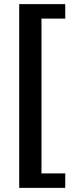

<svg xmlns="http://www.w3.org/2000/svg" viewBox="-20 -761 353 930"><path d="M181 -671V79H296V149H73V-741H296V-671Z"/></svg>

Font: CST
Style: Medium
Weight: 500
Version: Version 1.00